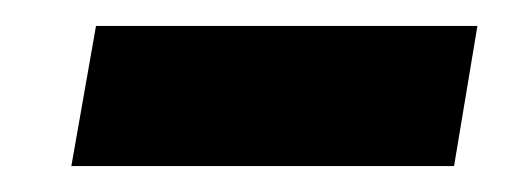

<svg xmlns="http://www.w3.org/2000/svg" viewBox="-20 -360 408 148"><path d="M35 -232 54 -340H348L330 -232Z"/></svg>

Font: Gantari
Style: Bold Italic
Weight: 700
Italic angle: -10°
Designer: Anugrah Pasau
Foundry: Lafontype
Version: Version 1.000; ttfautohint (v1.8.4.7-5d5b)